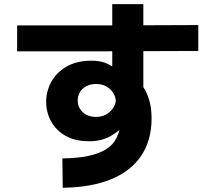

<svg xmlns="http://www.w3.org/2000/svg" viewBox="-20 -839 1040 927"><path d="M282.8 67.5 281.2 -74.2Q352.2 -75 404.9 -85.8Q457.7 -96.7 492.7 -118.7Q527.7 -140.7 543.5 -175.3Q547.7 -184.3 551.2 -193.2Q554.7 -202 556.8 -211.5Q539 -196.3 516.8 -183.6Q494.7 -170.8 468.3 -163.9Q442 -157 410.7 -157Q341.5 -157 295.3 -183.9Q249.2 -210.8 226 -254.4Q202.8 -298 202.8 -347Q202.8 -397 226.9 -442.4Q251 -487.8 300.3 -516.9Q349.5 -546 422.8 -546Q452 -546 476.8 -539Q501.5 -532 522 -518V-819.2H672V-418.5Q691.2 -389.7 701.5 -351.9Q711.8 -314.2 711.8 -267Q711.8 -161.3 661.7 -86.9Q611.7 -12.5 516.1 26.7Q420.5 65.8 282.8 67.5ZM444 -274.5Q471.5 -274.5 492.1 -286.2Q512.7 -297.8 525.3 -316.2Q538 -334.7 539.3 -355.3Q534.2 -389.7 507.8 -411.6Q481.3 -433.5 444.5 -433.5Q417 -433.5 396.8 -422.8Q376.7 -412.2 366 -394.2Q355.3 -376.2 355.3 -353.7Q355.3 -320.7 379.3 -297.6Q403.3 -274.5 444 -274.5ZM62.7 -591.2V-716.2Q281.3 -716.2 500 -716.3Q718.7 -716.5 937.3 -718V-593Q718.7 -591.5 500 -591.3Q281.3 -591.2 62.7 -591.2Z"/></svg>

Font: Murecho Thin
Style: Regular
Weight: 100
Designer: Neil Summerour
Foundry: Positype
Version: Version 1.010